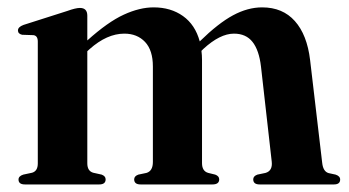

<svg xmlns="http://www.w3.org/2000/svg" viewBox="-20 -488 924 508"><path d="M211 -446.5V-381Q265.5 -430 307.5 -449.2Q349.5 -468.5 386.5 -468.5Q432 -468.5 464.2 -445.5Q496.5 -422.5 508.5 -378.5Q557.5 -426.5 596.5 -447.5Q635.5 -468.5 673.5 -468.5Q728 -468.5 760.2 -432.2Q792.5 -396 800.5 -329L832.5 -57Q835 -34 849.5 -30L868 -26Q880 -22 880 -13Q880 0 863.5 0H667Q650 0 650 -13.5Q650 -22 661 -26L682.5 -30.5Q701.5 -36 699 -60L670.5 -312Q665.5 -355 648.2 -377Q631 -399 599 -399Q562 -399 518 -358.5L513 -353.5Q514.5 -342 514.5 -329V-56.5Q514.5 -35 531 -30.5L549.5 -26Q560 -22 560 -13.5Q560 0 542 0H352Q335 0 335 -13.5Q335 -22 346 -26L367.5 -30.5Q384.5 -35.5 384.5 -59.5V-312Q384.5 -355 363.8 -377Q343 -399 309 -399Q263 -399 217 -358L211 -352.5V-56Q211 -35.5 226.5 -31L249 -26Q259.5 -22 259.5 -13.5Q259.5 0 242.5 0H46Q29 0 29 -13Q29 -22 41.5 -26L65 -31Q80 -35.5 80 -55.5V-378Q80 -393.5 68.5 -395L38.5 -396Q27.5 -398.5 27.5 -407.5Q27.5 -416.5 42 -422L158 -459Q180 -467 191.5 -467Q211 -467 211 -446.5Z"/></svg>

Font: Fraunces 72pt SemiBold
Style: Regular
Weight: 600
Version: Version 1.000;[b76b70a41]